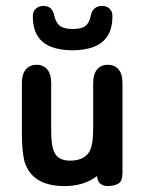

<svg xmlns="http://www.w3.org/2000/svg" viewBox="-20 -619 491 649"><path d="M308 -24Q310 -4 320.5 3Q331 10 343 10Q365 10 379.5 2Q394 -6 394 -33V-340Q394 -368 381 -384Q368 -400 344 -400Q321 -400 308 -384Q295 -368 295 -340V-188Q295 -156 291.5 -135.5Q288 -115 280 -103Q261 -76 217 -76Q197 -76 183.5 -83Q170 -90 163 -106Q153 -126 153 -177V-340Q153 -368 140 -384Q127 -400 104 -400Q80 -400 67 -384Q54 -368 54 -340V-169Q54 -133 56.5 -110.5Q59 -88 63 -72Q89 10 198 10Q264 10 308 -24ZM287 -567Q282 -541 268.5 -531Q255 -521 226 -521Q198 -521 184 -530.5Q170 -540 164 -564Q160 -583 151 -591Q142 -599 126 -599Q111 -599 101 -589.5Q91 -580 91 -565Q91 -523 107 -497.5Q123 -472 153.5 -460.5Q184 -449 225 -449Q266 -449 296.5 -460.5Q327 -472 343.5 -497.5Q360 -523 360 -565Q360 -580 350.5 -589.5Q341 -599 326 -599Q294 -599 287 -567Z"/></svg>

Font: Beiruti SemiBold
Style: Regular
Weight: 600
Designer: Arlette Boutros
Foundry: Boutros
Version: Version 1.41